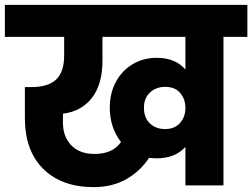

<svg xmlns="http://www.w3.org/2000/svg" viewBox="-37 -760 1034 787"><path d="M977 -740V-609H879V0H723V-158Q681 -111 605 -111Q594 -111 574 -113Q538 -58 480.5 -25.5Q423 7 347 7Q216 7 140.5 -67.5Q65 -142 65 -276V-403H91Q160 -403 193 -434Q226 -465 226 -533V-609H-17V-740ZM351 -129Q425 -129 459 -178Q413 -237 413 -319Q413 -377 437.5 -423.5Q462 -470 506 -496.5Q550 -523 605 -523Q682 -523 723 -475V-609H383V-511Q383 -414 339.5 -358.5Q296 -303 221 -294V-257Q221 -200 255 -164.5Q289 -129 351 -129ZM640 -231Q679 -231 701 -256Q723 -281 723 -318Q723 -353 702 -378.5Q681 -404 640 -404Q603 -404 578 -381Q553 -358 553 -319Q553 -277 577.5 -254Q602 -231 640 -231Z"/></svg>

Font: MSTAGE
Style: Bold
Weight: 700
Designer: Ninad Kale (Devanagari), Jonny Pinhorn (Latin)
Foundry: Indian Type Foundry
Version: 4.004